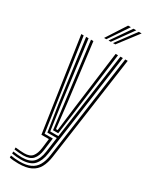

<svg xmlns="http://www.w3.org/2000/svg" viewBox="-248 -821 846 1075"><g transform="rotate(30 175.0 -284.0)"><path d="M86.2 204.2Q72 204.2 54.8 202.8Q37.5 201.2 28.8 198.8V185.8Q40.5 188.2 57.1 189.6Q73.8 191 86.2 191Q129.5 191 156.8 178.4Q184 165.8 199 139.8Q214 113.8 219.8 73.2L314 -600H329.8L234.8 75.8Q228.8 117.2 213.1 145.9Q197.5 174.5 167.1 189.4Q136.8 204.2 86.2 204.2ZM86.2 151.2Q75.2 151.2 59.8 150Q44.2 148.8 28.8 146.5V133.8Q44.8 135.5 59.8 136.8Q74.8 138 86.2 138Q123.2 138 138.6 118.2Q154 98.5 158.8 63.2L166.5 0H118.2L29.8 -600H45.2L131 -13.8H184.2L174 65.8Q168.5 108 149.1 129.6Q129.8 151.2 86.2 151.2ZM86.2 177.8Q74.5 177.8 58 176.4Q41.5 175 28.8 172.8V159.8Q43 162 58.9 163.2Q74.8 164.5 86.2 164.5Q135.2 164.5 158.6 141.4Q182 118.2 189 68.2L202 -27.2H141L114.8 -197.5L61 -600H76.8L127.8 -208.2L151.8 -41H204.2L282.8 -600H298.5L204.2 70.8Q197 121.8 171.8 149.8Q146.5 177.8 86.2 177.8ZM161.8 -54.5 141 -218.8 92.5 -600H108L154.8 -228.5L173.2 -68.2H183.8L203.8 -230.5L251.8 -600H267.2L216.8 -214.8L195.5 -54.5ZM151 -645 233 -772H251L165.5 -645ZM208.5 -645 302.5 -772H320.5L223.5 -645ZM179.8 -645 267.8 -772H285.8L194.5 -645Z"/></g></svg>

Font: Big Shoulders Inline Display Thin Medium
Style: Regular
Weight: 500
Version: Version 2.002